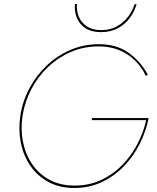

<svg xmlns="http://www.w3.org/2000/svg" viewBox="-20 -928 782 956"><path d="M437 -330H708Q694 -267 663 -208.5Q632 -150 586.5 -104Q541 -58 482 -31Q423 -4 352 -4Q280 -4 227 -32.5Q174 -61 140.5 -110Q107 -159 94.5 -221Q82 -283 92 -350Q103 -421 136 -484Q169 -547 220 -595Q271 -643 334.5 -670Q398 -697 471 -697Q554 -697 615 -656.5Q676 -616 706 -550L716 -556Q679 -624 619 -666Q559 -708 472 -708Q398 -708 332 -680Q266 -652 213.5 -602.5Q161 -553 126.5 -488.5Q92 -424 81 -350Q71 -280 84 -216Q97 -152 132 -101.5Q167 -51 222 -21.5Q277 8 350 8Q424 8 486 -21Q548 -50 596 -99.5Q644 -149 675.5 -211.5Q707 -274 720 -340H438ZM353 -908Q350 -872 362.5 -840Q375 -808 405 -788Q435 -768 483 -768Q532 -768 568 -788Q604 -808 627 -839.5Q650 -871 660 -907H650Q640 -874 617.5 -844.5Q595 -815 561.5 -796.5Q528 -778 484 -778Q441 -778 413 -796.5Q385 -815 372.5 -844.5Q360 -874 363 -908Z"/></svg>

Font: Jost* 200 Hairline Italic
Style: Italic
Weight: 100
Italic angle: -10°
Version: Version 3.200; ttfautohint (v0.97) -l 8 -r 50 -G 200 -x 14 -